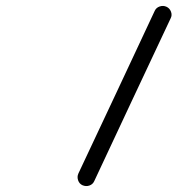

<svg xmlns="http://www.w3.org/2000/svg" viewBox="-20 -604 604 654"><path d="M507 -567Q512 -578 524 -582Q536 -586 547 -581Q558 -576 562.5 -564Q567 -552 561 -541Q496 -403 431 -264.5Q366 -126 301 13Q301 13 301 13Q301 13 301 13Q296 24 284.5 28Q273 32 261 27Q250 22 246 10Q242 -2 247 -13Q312 -151 377 -289.5Q442 -428 507 -567Q507 -567 507 -567Q507 -567 507 -567Z"/></svg>

Font: FRB American Cursive Guidelines
Style: Bold Italic
Weight: 700
Italic angle: -25°
Version: Version 2.0;Modular Font Editor K font №1